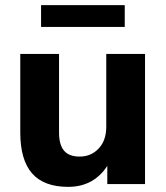

<svg xmlns="http://www.w3.org/2000/svg" viewBox="-20 -717 647 748"><path d="M246 11Q151 11 105 -41.5Q59 -94 59 -201V-507H210V-201Q210 -153 229.5 -130Q249 -107 290 -107Q335 -107 364.5 -138.5Q394 -170 394 -223V-507H545V0H398V-97H412Q389 -46 346.5 -17.5Q304 11 246 11ZM140 -612V-697H466V-612Z"/></svg>

Font: Mulish ExtraLight ExtraBold
Style: Regular
Weight: 800
Version: Version 3.603